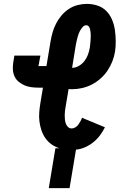

<svg xmlns="http://www.w3.org/2000/svg" viewBox="-20 -763 640 988"><path d="M231 205 265 0H286Q264 -7 245.5 -20Q227 -33 214 -51.5Q201 -70 193.5 -92Q186 -114 183 -137.5Q180 -161 182 -185.5Q184 -210 188 -234L201 -312H177Q158 -312 140 -314.5Q122 -317 106 -324Q90 -331 76.5 -342Q63 -353 55.5 -368.5Q48 -384 46.5 -402.5Q45 -421 48 -440L54 -477H188L181 -440Q181 -437 180.5 -434.5Q180 -432 179 -429Q179 -428 178.5 -427Q178 -426 178 -425Q178 -425 178 -425Q178 -425 178 -424Q178 -424 178 -424Q178 -424 177 -424Q177 -424 177 -424Q177 -424 177 -424Q177 -424 176.5 -423.5Q176 -423 176 -423Q176 -423 176.5 -423Q177 -423 177 -423H219L240 -549Q244 -573 250.5 -596Q257 -619 268.5 -641.5Q280 -664 296.5 -683.5Q313 -703 334.5 -717Q356 -731 380 -737Q404 -743 427 -743Q456 -743 482.5 -734Q509 -725 527.5 -706Q546 -687 556.5 -662Q567 -637 571 -610Q575 -583 575.5 -554Q576 -525 572 -498Q568 -472 558 -447Q548 -422 533.5 -400Q519 -378 497.5 -359Q476 -340 452.5 -328Q429 -316 403 -310Q377 -304 352 -304Q347 -304 342 -304Q337 -304 333 -305L318 -216Q316 -205 314.5 -193.5Q313 -182 313 -171Q313 -160 314 -149Q315 -138 318.5 -127.5Q322 -117 330 -109.5Q338 -102 349 -102Q358 -102 367.5 -107.5Q377 -113 383 -121.5Q389 -130 394 -139Q399 -148 402 -157L520 -108Q509 -86 494 -66Q479 -46 459.5 -30.5Q440 -15 417 -5Q394 5 371 7L338 205ZM351 -414Q369 -414 386 -424Q403 -434 414.5 -449Q426 -464 432.5 -481.5Q439 -499 442 -517Q443 -525 444 -533Q445 -541 445.5 -549Q446 -557 446.5 -565.5Q447 -574 447 -581.5Q447 -589 446 -597Q445 -605 443.5 -612.5Q442 -620 437 -626.5Q432 -633 424 -633Q414 -633 406.5 -625Q399 -617 393.5 -607.5Q388 -598 384.5 -588.5Q381 -579 378.5 -569.5Q376 -560 374 -550.5Q372 -541 370 -531Z"/></svg>

Font: Iosevka Slab XBdEx
Style: Italic
Weight: 800
Width: 7
Italic angle: -9°
Monospace: yes
Designer: Belleve Invis
Foundry: Belleve Invis
Version: Version 11.1.1; ttfautohint (v1.8.3)